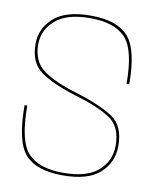

<svg xmlns="http://www.w3.org/2000/svg" viewBox="-79 -743 674 810"><g transform="rotate(10 258.5 -338.0)"><path d="M244 4.5Q353 4.5 403.8 -42Q454.5 -88.5 454.5 -158Q454.5 -244 402 -279.2Q349.5 -314.5 246.5 -347Q149.5 -375 98.2 -411.5Q47 -448 47 -522.5Q47 -583.5 95.8 -626.2Q144.5 -669 245 -669Q347 -669 395 -619.8Q443 -570.5 443 -422.5H454.5Q454.5 -572 406 -626Q357.5 -680 245 -680Q138 -680 86.8 -634.2Q35.5 -588.5 35.5 -522.5Q35.5 -441.5 87.2 -404.5Q139 -367.5 240.5 -336.5Q339 -307.5 391 -273.2Q443 -239 443 -158Q443 -92.5 394.5 -49.5Q346 -6.5 244 -6.5Q141 -6.5 93.8 -56.5Q46.5 -106.5 46.5 -259.5H35Q35 -102.5 83.5 -49Q132 4.5 244 4.5Z"/></g></svg>

Font: Anybody Thin
Style: Regular
Weight: 100
Designer: Tyler Finck
Foundry: Etcetera Type Company
Version: Version 1.114;gftools[0.9.25]